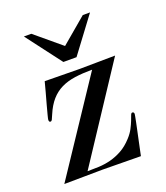

<svg xmlns="http://www.w3.org/2000/svg" viewBox="-127 -762 734 851"><g transform="rotate(-20 240.5 -336.0)"><path d="M146 -16.1Q172.4 -16.1 200 -17.3Q227.5 -18.6 255.1 -25.6Q282.7 -32.7 309.8 -47.6Q336.9 -62.5 361.8 -89.8Q378.9 -108.4 388.4 -126.7Q397.9 -145 403.6 -159.7Q409.2 -174.3 412.6 -183.6Q416 -192.9 420.9 -192.9Q429.2 -192.9 429.2 -183.1Q429.2 -181.2 427.2 -170.9Q425.3 -160.6 422.1 -145Q418.9 -129.4 414.8 -110.4Q410.6 -91.3 406.5 -71.3Q402.3 -51.3 398.2 -32.2Q394 -13.2 391.1 2Q345.7 2 301 1Q256.3 0 210.9 0Q165 0 120.1 1Q75.2 2 29.8 2L318.8 -432.1Q273.4 -432.1 237.3 -427Q201.2 -421.9 172.6 -408Q144 -394 122.6 -369.6Q101.1 -345.2 85 -307.1Q77.6 -289.1 74.7 -283.9Q71.8 -278.8 66.9 -278.8Q63 -278.8 61.5 -282Q60.1 -285.2 60.1 -289.1Q60.1 -293 65.2 -312.3Q70.3 -331.5 77.1 -356.9Q84 -382.3 91.6 -409.4Q99.1 -436.5 104 -456.1Q145.5 -456.1 187 -455.1Q228.5 -454.1 270 -454.1Q311.5 -454.1 353 -455.1Q394.5 -456.1 436 -456.1ZM362.8 -673.8H397L272.9 -507.8H210.9L85 -673.8H120.1L242.2 -571.8Z"/></g></svg>

Font: XB Zar
Style: Regular
Weight: 400
Designer: Behnam
Foundry: Irmug
Version: Version 8.005 2009